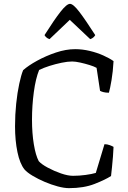

<svg xmlns="http://www.w3.org/2000/svg" viewBox="-20 -976 665 996"><path d="M338 0Q313 0 279.5 -9Q246 -18 212 -32.5Q178 -47 149.5 -64Q121 -81 107 -97Q83 -127 70.5 -187Q58 -247 58 -321Q58 -381 64 -438.5Q70 -496 80 -542Q90 -588 100 -612Q127 -636 172.5 -661Q218 -686 270 -703.5Q322 -721 370 -721Q407 -721 445 -712Q483 -703 515.5 -688.5Q548 -674 569 -659Q566 -604 558.5 -560Q551 -516 545 -495Q527 -495 515 -498.5Q503 -502 499 -505L481 -624Q469 -631 445 -638.5Q421 -646 396 -651.5Q371 -657 354 -657Q331 -657 299.5 -650.5Q268 -644 236.5 -634Q205 -624 183 -613Q165 -569 155.5 -498.5Q146 -428 146 -355Q146 -285 155.5 -227.5Q165 -170 181 -140Q195 -124 227.5 -106.5Q260 -89 296 -76.5Q332 -64 359 -64Q391 -64 424 -68.5Q457 -73 477 -79L522 -228Q536 -228 549.5 -223Q563 -218 569 -214Q568 -192 566 -164Q564 -136 561 -109Q558 -82 556 -63Q527 -44 471 -22Q415 0 338 0ZM237 -773Q227 -776 220 -782.5Q213 -789 211 -794Q261 -873 293.5 -914.5Q326 -956 343 -956Q360 -956 392 -914Q424 -872 474 -794Q472 -789 465 -782.5Q458 -776 448 -773L342 -873Z"/></svg>

Font: Texturina 72pt
Style: Regular
Weight: 400
Designer: Guillermo Torres Carreño
Foundry: Omnibus-Type
Version: Version 1.002; ttfautohint (v1.8.3)